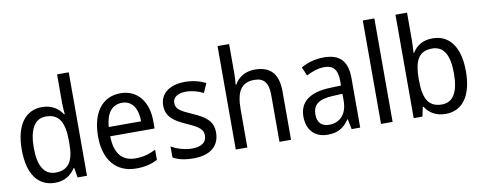

<svg xmlns="http://www.w3.org/2000/svg" viewBox="-64 -1069 3492 1389"><g transform="rotate(-10 1681.5 -375.0)"><path d="M247 10C319 10 365 -23 396 -71H401L413 0H482V-760H396V-545C396 -524 399 -489 401 -467H396C365 -514 317 -546 247 -546C126 -546 50 -450 50 -267C50 -84 125 10 247 10ZM263 -62C179 -62 138 -134 138 -266C138 -396 178 -474 262 -474C363 -474 397 -404 397 -269V-248C397 -123 358 -62 263 -62Z M823 -546C691 -546 610 -443 610 -264C610 -94 696 10 843 10C906 10 951 -1 1000 -25V-100C950 -75 906 -63 849 -63C752 -63 699 -127 697 -252H1023V-306C1023 -447 950 -546 823 -546ZM822 -476C901 -476 936 -409 936 -320H698C706 -421 749 -476 822 -476Z M1456 -147C1456 -231 1403 -268 1314 -307C1225 -346 1195 -364 1195 -409C1195 -449 1230 -475 1292 -475C1337 -475 1380 -462 1419 -443L1449 -511C1404 -533 1354 -546 1296 -546C1187 -546 1113 -494 1113 -405C1113 -319 1169 -284 1260 -243C1348 -205 1373 -181 1373 -140C1373 -92 1339 -62 1265 -62C1209 -62 1151 -82 1114 -104V-23C1151 -2 1199 10 1265 10C1383 10 1456 -44 1456 -147Z M1660 -540V-760H1575V0H1660V-278C1660 -406 1694 -473 1795 -473C1865 -473 1896 -432 1896 -345V0H1981V-355C1981 -485 1925 -546 1809 -546C1747 -546 1690 -517 1661 -463H1655C1658 -485 1660 -513 1660 -540Z M2317 -546C2253 -546 2194 -528 2149 -502L2176 -438C2218 -460 2262 -476 2309 -476C2372 -476 2405 -443 2405 -357V-324L2325 -321C2173 -316 2098 -256 2098 -149C2098 -49 2157 10 2249 10C2326 10 2368 -17 2408 -75H2411L2426 0H2489V-364C2489 -486 2436 -546 2317 -546ZM2337 -260 2405 -263V-213C2405 -111 2349 -59 2272 -59C2220 -59 2186 -87 2186 -149C2186 -218 2226 -256 2337 -260Z M2727 0V-760H2642V0Z M2967 -563V-760H2882V0H2946L2961 -68H2967C2997 -21 3045 10 3117 10C3237 10 3313 -86 3313 -268C3313 -451 3237 -545 3116 -545C3044 -545 2997 -514 2967 -465H2963C2964 -490 2967 -527 2967 -563ZM3099 -473C3185 -473 3225 -405 3225 -269C3225 -132 3184 -62 3101 -62C3001 -62 2967 -131 2967 -263V-273C2967 -401 2998 -473 3099 -473Z"/></g></svg>

Font: Noto Sans Lao Looped SemiCondensed
Style: Regular
Weight: 400
Width: 4
Designer: Mark Frömberg, Ben Mitchell
Foundry: The Fontpad Ltd
Version: Version 1.002